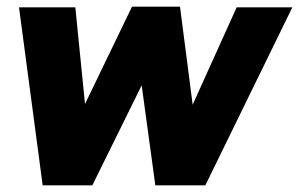

<svg xmlns="http://www.w3.org/2000/svg" viewBox="-20 -553 897 576"><path d="M37 -531 108 3H257L405 -297L446 3H596L857 -531H690L558 -239L520 -533H376L235 -241L206 -531Z"/></svg>

Font: Geom ExtraBold
Style: Bold Italic
Weight: 800
Italic angle: -10°
Version: Version 1.102